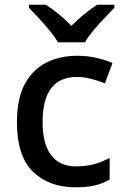

<svg xmlns="http://www.w3.org/2000/svg" viewBox="-20 -786 530 816"><path d="M300 10Q188 10 120 -56.5Q52 -123 52 -266Q52 -366 85 -428Q118 -490 176 -519.5Q234 -549 308 -549Q353 -549 392.5 -539.5Q432 -530 458 -518L426 -432Q398 -443 366.5 -451Q335 -459 307 -459Q161 -459 161 -267Q161 -175 197 -127Q233 -79 303 -79Q348 -79 382.5 -89Q417 -99 446 -115V-23Q417 -6 383 2Q349 10 300 10ZM227 -606Q213 -629 191 -656Q169 -683 145 -708.5Q121 -734 103 -753V-766H175Q201 -749 229.5 -726Q258 -703 283 -676Q310 -703 338.5 -726Q367 -749 393 -766H466V-753Q448 -734 423.5 -708.5Q399 -683 376.5 -656Q354 -629 341 -606Z"/></svg>

Font: Noto Sans Tamil Medium
Style: Regular
Weight: 500
Designer: Jelle Bosma - Monotype Design Team
Foundry: Monotype Imaging Inc.
Version: Version 2.004; ttfautohint (v1.8.4.7-5d5b)